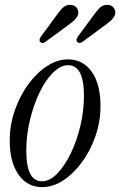

<svg xmlns="http://www.w3.org/2000/svg" viewBox="-20 -760 494 789"><path d="M154 9Q92 9 56 -42.5Q20 -94 20 -182Q20 -247 41 -307Q62 -367 96.5 -414Q131 -461 173.5 -488.5Q216 -516 259 -516Q321 -516 357 -465Q393 -414 393 -325Q393 -260 372 -200Q351 -140 316.5 -93Q282 -46 239.5 -18.5Q197 9 154 9ZM152 -15Q184 -15 214.5 -46Q245 -77 270 -128Q295 -179 310 -241.5Q325 -304 325 -367Q325 -492 260 -492Q229 -492 198 -461.5Q167 -431 142.5 -380Q118 -329 103 -266.5Q88 -204 88 -141Q88 -15 152 -15ZM168 -589Q155 -578 145 -588Q138 -595 149 -611L222 -710Q235 -727 245 -733.5Q255 -740 268 -740Q285 -740 293.5 -730Q302 -720 302 -708Q302 -687 266 -661ZM320 -589Q307 -578 297 -588Q290 -595 301 -611L374 -710Q387 -727 397 -733.5Q407 -740 420 -740Q437 -740 445.5 -730Q454 -720 454 -708Q454 -687 418 -661Z"/></svg>

Font: Instrument Serif
Style: Italic
Weight: 400
Italic angle: -13°
Designer: Rodrigo Fuenzalida
Foundry: fragTYPE
Version: Version 1.000; ttfautohint (v1.8.4.7-5d5b);gftools[0.9.27]